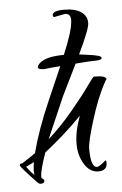

<svg xmlns="http://www.w3.org/2000/svg" viewBox="-78 -531 400 632"><g transform="rotate(-5 122.5 -215.0)"><path d="M32 67Q26 67 21 62Q-32 6 -32 1Q-32 -5 -26 -5H-24Q3 -22 21 -35Q41 -112 81 -203L129 -313Q116 -312 103 -311Q90 -310 76 -308Q55 -308 55 -316Q55 -321 64 -330Q78 -341 98.5 -345Q119 -349 144 -349Q160 -387 168.5 -414.5Q177 -442 178 -461Q178 -483 159 -483L124 -476Q119 -476 119 -482Q119 -497 157 -497Q195 -497 214 -483Q233 -470 233 -447Q233 -427 194 -346L217 -343Q267 -337 267 -329Q267 -321 248 -321Q237 -321 220 -320Q203 -319 180 -317L129 -213L70 -77Q111 -113 151 -161Q192 -210 212.5 -239.5Q233 -269 236 -269H241Q277 -269 277 -256Q277 -257 276.5 -256.5Q276 -256 277 -255V-256Q276 -258 272 -250Q258 -225 245.5 -194Q233 -163 222 -127Q200 -57 200 -33Q200 28 221 28Q228 28 250 9Q253 9 253 17Q253 43 224 43Q196 43 178 14Q160 -15 160 -53Q160 -94 179 -145Q147 -112 115.5 -84.5Q84 -57 55 -34Q35 23 35 43V48Q44 54 44 58Q44 67 32 67ZM13 36Q13 34 12.5 30.5Q12 27 12 23Q12 13 15 -6Q4 0 -3 3Q-10 6 -12 7Q-7 14 -1 21.5Q5 29 13 36Z"/></g></svg>

Font: Qwigley
Style: Regular
Weight: 400
Designer: Robert E. Leuschke
Foundry: Robert E. Leuschke
Version: Version 1.010; ttfautohint (v1.8.3)